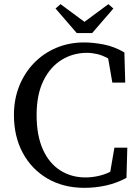

<svg xmlns="http://www.w3.org/2000/svg" viewBox="-20 -888 671 923"><path d="M386 15Q285 15 208.5 -29.5Q132 -74 89.5 -153Q47 -232 47 -335Q47 -411 72.5 -474.5Q98 -538 143.5 -585Q189 -632 250.5 -658Q312 -684 385 -684Q426 -684 477 -674.5Q528 -665 578 -636L582 -491H520L500 -607Q473 -622 447.5 -628Q422 -634 398 -634Q331 -634 276 -600Q221 -566 188.5 -499.5Q156 -433 156 -335Q156 -237 186 -170Q216 -103 269.5 -69Q323 -35 391 -35Q420 -35 450.5 -41.5Q481 -48 510 -62L530 -178H592L588 -33Q542 -8 490.5 3.5Q439 15 386 15ZM271 -868 386 -783 501 -868 525 -847 423 -729H349L247 -847Z"/></svg>

Font: Source Serif Pro
Style: Regular
Weight: 400
Designer: Frank Grießhammer
Foundry: Adobe Systems Incorporated
Version: Version 3.001;hotconv 1.0.111;makeotfexe 2.5.65597